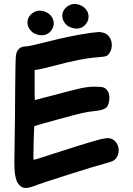

<svg xmlns="http://www.w3.org/2000/svg" viewBox="-20 -980 659 948"><path d="M151 -559Q151 -486 152 -486Q154 -486 237 -508Q341 -536 377.5 -544Q414 -552 447 -552Q480 -552 491.5 -548Q503 -544 512 -530Q520 -518 520 -497Q520 -467 507 -451Q494 -436 450 -432Q412 -428 386 -422Q363 -417 257 -388Q151 -359 149 -357Q147 -319 146 -274Q145 -244 145 -211Q145 -191 147 -191Q152 -191 194 -205Q370 -263 474 -292Q500 -298 511 -298H516Q538 -296 552 -278.5Q566 -261 566 -238Q566 -222 559 -208Q552 -194 541 -187.5Q530 -181 500 -173Q454 -161 318 -118Q182 -75 150 -62Q124 -52 107 -52Q79 -52 63 -85Q51 -113 51 -173Q51 -222 52 -260Q53 -299 54 -408Q55 -517 55 -546Q56 -680 58.5 -704Q61 -728 75 -740Q87 -751 110 -751Q123 -751 222 -776Q331 -804 431 -818Q467 -822 468 -822Q476 -822 492 -818Q510 -813 521 -796Q532 -779 532 -758Q532 -740 525 -726Q516 -709 507.5 -704.5Q499 -700 471 -698Q385 -693 238 -653Q231 -651 216.5 -647.5Q202 -644 191.5 -641.5Q181 -639 175 -638L151 -634ZM236 -834Q225 -816 205.5 -809Q186 -802 162 -810Q148 -814 139 -822Q110 -847 117 -882Q119 -890 124 -898Q133 -912 149 -920.5Q165 -929 182 -927Q188 -927 198 -924Q226 -915 239 -891Q252 -863 238 -837ZM408 -867Q397 -849 377.5 -842Q358 -835 334 -843Q320 -847 311 -855Q282 -880 289 -915Q291 -923 296 -931Q305 -945 321 -953.5Q337 -962 354 -960Q360 -960 370 -957Q398 -948 411 -924Q424 -896 410 -870Z"/></svg>

Font: Chanighter Handwriting Cyr
Style: Regular
Weight: 400
Designer: Sin Chanighter
Version: Version 001.001